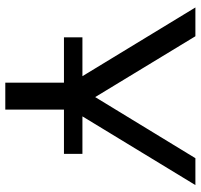

<svg xmlns="http://www.w3.org/2000/svg" viewBox="-36 -704 740 707"><g transform="rotate(90 333.5 -350.0)"><path d="M562 -700H661L408 -284H546V-216H383V0H284V-216H117V-284H260L7 -700H113L337 -331Z"/></g></svg>

Font: false
Style: Regular
Weight: 500
Designer: Julieta Ulanovsky
Foundry: Julieta Ulanovsky
Version: Version 7.222;hotconv 1.0.109;makeotfexe 2.5.65596